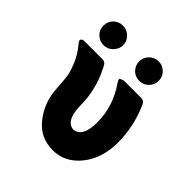

<svg xmlns="http://www.w3.org/2000/svg" viewBox="-177 -766 904 904"><g transform="rotate(45 275.0 -313.5)"><path d="M34 -445Q36 -458 55 -458H172Q186 -458 193.5 -450Q201 -442 217 -406Q233 -370 241.5 -334.5Q250 -299 252 -277.5Q254 -256 255 -218Q259 -132 310 -126Q367 -132 367 -230Q367 -335 305 -426Q293 -443 296 -450Q310 -457 318 -458H433Q449 -458 457 -442Q503 -341 503 -231Q503 -127 447.5 -58Q392 11 311 11Q227 11 175.5 -54.5Q124 -120 119 -204Q116 -257 112.5 -282.5Q109 -308 92.5 -349Q76 -390 45 -427Q36 -438 34 -445ZM130 -638Q158 -638 177 -618.5Q196 -599 196 -573Q196 -548 177 -528Q158 -508 130 -508Q104 -508 84.5 -526.5Q65 -545 65 -573Q65 -601 84 -619.5Q103 -638 130 -638ZM303 -573Q303 -600 322.5 -619Q342 -638 368 -638Q394 -638 413.5 -619.5Q433 -601 433 -573Q433 -546 414 -527Q395 -508 368 -508Q340 -508 321.5 -527.5Q303 -547 303 -573Z"/></g></svg>

Font: CMU Sans Serif
Style: Bold
Weight: 700
Version: Version 0.7.0